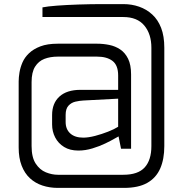

<svg xmlns="http://www.w3.org/2000/svg" viewBox="-20 -752 913 936"><path d="M262 164Q222 164 187 152.5Q152 141 126 117Q100 93 85.5 55.5Q71 18 71 -33V-355Q71 -375 75 -399Q79 -423 89.5 -447.5Q100 -472 121.5 -492.5Q143 -513 177 -526Q211 -539 262 -539H453Q483 -539 512.5 -533Q542 -527 566 -511Q590 -495 604.5 -465.5Q619 -436 619 -389V-27H570L558 -87Q557 -87 539 -76.5Q521 -66 493 -52.5Q465 -39 430.5 -28.5Q396 -18 362 -18Q321 -18 292.5 -35.5Q264 -53 249 -82Q234 -111 234 -145V-191Q234 -249 270 -281.5Q306 -314 372 -314H556V-384Q556 -434 528.5 -455Q501 -476 453 -476H262Q225 -476 196.5 -465Q168 -454 151 -427Q134 -400 134 -352V-40Q134 15 154 45.5Q174 76 203.5 88Q233 100 262 100H581Q653 100 685.5 64Q718 28 718 -40V-519Q718 -586 683.5 -627.5Q649 -669 581 -669H187V-716Q211 -721 257.5 -724.5Q304 -728 363 -730Q422 -732 485 -732H581Q622 -732 658 -719.5Q694 -707 722 -681.5Q750 -656 765.5 -616Q781 -576 781 -519V-40Q781 24 761 69.5Q741 115 698 139.5Q655 164 584 164ZM386 -81Q411 -81 443.5 -89.5Q476 -98 506.5 -110Q537 -122 556 -134V-271L386 -262Q368 -261 348 -256.5Q328 -252 314 -237Q300 -222 300 -192V-157Q300 -122 322.5 -101.5Q345 -81 386 -81Z"/></svg>

Font: Exo Thin
Style: Regular
Weight: 400
Version: Version 2.000